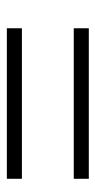

<svg xmlns="http://www.w3.org/2000/svg" viewBox="124 -622 285 574"><g transform="rotate(90 267.0 -334.5)"><path d="M64 -212V-257H514V-212ZM64 -412V-457H514V-412Z"/></g></svg>

Font: Source Serif 4 Light
Style: Italic
Weight: 300
Italic angle: -12°
Designer: Frank Grießhammer
Foundry: Adobe Systems Incorporated
Version: Version 4.004;hotconv 1.0.116;makeotfexe 2.5.65601